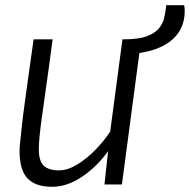

<svg xmlns="http://www.w3.org/2000/svg" viewBox="-20 -708 729 737"><path d="M180 9Q116.5 9 85.8 -23Q55 -55 55 -130Q55 -142 59 -178.8Q63 -215.5 68 -261Q72.5 -296.5 78.8 -341Q85 -385.5 92.5 -439.5Q100 -493.5 109 -557H182Q174 -496.5 167.8 -451Q161.5 -405.5 156.8 -372.5Q152 -339.5 149 -317Q146 -294.5 144 -280.8Q142 -267 141 -260Q135 -216 132 -186.5Q129 -157 129 -135Q129 -90 148 -72Q167 -54 206 -54Q240 -54 277.2 -77Q314.5 -100 347.8 -134.5Q381 -169 403 -203L450 -557H455Q511.5 -557 543 -568.8Q574.5 -580.5 589.5 -598.5Q604.5 -616.5 609.2 -636Q614 -655.5 616 -671Q617 -676.5 617.5 -680.8Q618 -685 617 -688H687Q688 -682 688.5 -676.8Q689 -671.5 689 -666Q689 -613 660.2 -576Q631.5 -539 577 -519.5Q549 -509.5 515 -504.5L448 0H381L395 -128Q353 -69 295.5 -30Q238 9 180 9Z"/></svg>

Font: Koeln Type Sans Light
Style: Italic
Weight: 300
Italic angle: -7.5°
Designer: Eben Sorkin
Foundry: Eben Sorkin
Version: Version 2.001